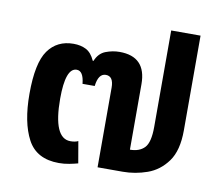

<svg xmlns="http://www.w3.org/2000/svg" viewBox="-69 -667 877 760"><g transform="rotate(10 369.5 -287.0)"><path d="M213 10Q234 10 254.5 6Q275 2 289 -2L274 -89Q262 -83 243 -83Q174 -83 174 -242Q174 -366 219 -366Q246 -366 251 -315H300Q306 -366 336 -366Q367 -366 367 -320V0H468Q518 0 566 -17Q614 -34 646 -78Q678 -122 678 -203V-584H560V-196Q560 -134 539.5 -112.5Q519 -91 481 -91V-354Q481 -465 374 -465Q346 -465 318.5 -454.5Q291 -444 278 -412H275Q261 -443 239.5 -454Q218 -465 189 -465Q123 -465 87 -414.5Q51 -364 51 -240Q51 -125 87 -57.5Q123 10 213 10Z"/></g></svg>

Font: Noto Sans Thai UI Semi
Style: Regular
Weight: 600
Designer: Monotype Design Team
Foundry: Monotype Imaging Inc.
Version: Version 1.901